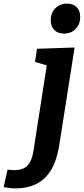

<svg xmlns="http://www.w3.org/2000/svg" viewBox="-147 -801 464 1063"><path d="M-127 235 -105 138Q-95 139 -86.5 140Q-78 141 -68 141Q-18 141 6 114.5Q30 88 38 36L112 -439L47 -458L58 -531L266 -538L181 3Q166 94 132 146Q98 198 49 220Q0 242 -58 242Q-78 242 -93.5 240Q-109 238 -127 235ZM207 -615Q173 -615 153.5 -635Q134 -655 134 -689Q134 -730 159.5 -755.5Q185 -781 224 -781Q258 -781 277.5 -761.5Q297 -742 297 -707Q297 -667 272 -641Q247 -615 207 -615Z"/></svg>

Font: Bitter
Style: Bold Italic
Weight: 700
Italic angle: -9°
Designer: Sol Matas, and Bitter project Authors
Foundry: Sol Matas
Version: Version 2.001